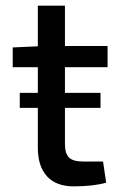

<svg xmlns="http://www.w3.org/2000/svg" viewBox="-20 -651 428 680"><path d="M345 -79 356 -4Q310 9 241 9Q179 9 146.5 -26.5Q114 -62 114 -128V-269H50V-322H114V-413H25V-483L114 -487V-631H210V-488H361V-413H210V-322H336V-269H210V-141Q210 -107 224.5 -93Q239 -79 274 -79Z"/></svg>

Font: Exo 2.0 Medium
Style: Regular
Weight: 500
Designer: Natanael Gama
Version: Version 1.001;PS 001.001;hotconv 1.0.70;makeotf.lib2.5.58329